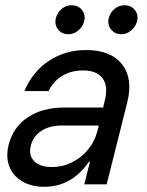

<svg xmlns="http://www.w3.org/2000/svg" viewBox="-20 -700 560 729"><path d="M148.3 9.2Q98.3 9.2 63.8 -11.7Q29.2 -32.5 15.4 -67.9Q1.7 -103.3 12.5 -149.2Q29.2 -216.7 85 -254.2Q140.8 -291.7 224.2 -291.7H371.7L377.5 -316.7Q391.7 -371.7 370 -402.1Q348.3 -432.5 295 -432.5Q250.8 -432.5 217.1 -412.5Q183.3 -392.5 164.2 -354.2H72.5Q103.3 -427.5 165.4 -468.8Q227.5 -510 307.5 -510Q400.8 -510 443.3 -455.8Q485.8 -401.7 463.3 -311.7L385 0H300L321.7 -86.7H318.3Q252.5 9.2 148.3 9.2ZM177.5 -65.8Q217.5 -65.8 252.9 -83.3Q288.3 -100.8 314.2 -132.1Q340 -163.3 350 -203.3L355 -223.3H215Q167.5 -223.3 136.7 -202.9Q105.8 -182.5 96.7 -145.8Q88.3 -110 110 -87.9Q131.7 -65.8 177.5 -65.8ZM440.8 -570Q415.8 -570 401.2 -588.8Q386.7 -607.5 393.3 -632.5Q398.3 -652.5 415 -666.2Q431.7 -680 452.5 -680Q478.3 -680 492.5 -661.7Q506.7 -643.3 500 -617.5Q494.2 -597.5 477.5 -583.8Q460.8 -570 440.8 -570ZM240 -570Q214.2 -570 200 -588.8Q185.8 -607.5 192.5 -632.5Q197.5 -652.5 214.2 -666.2Q230.8 -680 250.8 -680Q277.5 -680 291.7 -661.7Q305.8 -643.3 299.2 -617.5Q293.3 -597.5 276.7 -583.8Q260 -570 240 -570Z"/></svg>

Font: Funnel Sans
Style: Italic
Weight: 400
Italic angle: -14.036°
Version: Version 1.000; Beta; Release 5; Build 24; ttfautohint (v1.8.